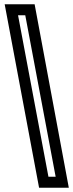

<svg xmlns="http://www.w3.org/2000/svg" viewBox="-20 -832 344 904"><path d="M65 -760 208 0H242L99 -760ZM304 52H164L2 -812H143Z"/></svg>

Font: Aurach Bi
Style: Regular
Weight: 400
Designer: Peter Wiegel
Foundry: Peter Wiegel
Version: Version 1.002